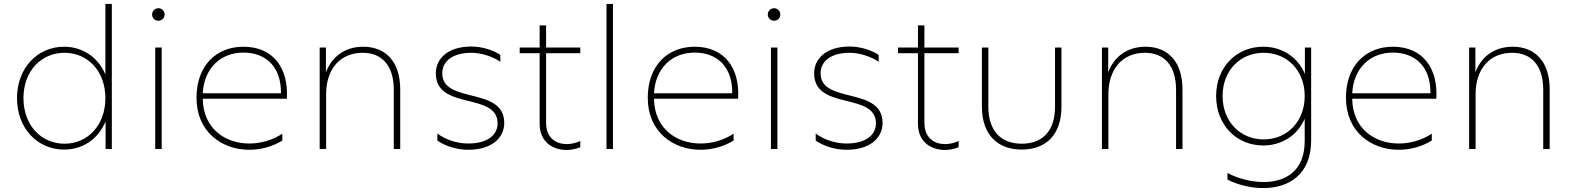

<svg xmlns="http://www.w3.org/2000/svg" viewBox="-20 -762 8051 982"><path d="M308 3C405 3 483 -52 520 -141V0H552V-742H519V-381C482 -469 403 -523 308 -523C172 -523 67 -415 67 -260C67 -105 172 3 308 3ZM310 -27C190 -27 100 -122 100 -260C100 -398 190 -492 310 -492C429 -492 519 -398 519 -260C519 -122 429 -27 310 -27Z M774 0H807V-519H774ZM790 -656C808 -656 822 -670 822 -688C822 -705 808 -720 790 -720C772 -720 758 -705 758 -688C758 -670 772 -656 790 -656Z M1255 4C1313 4 1371 -11 1424 -43V-78C1373 -45 1314 -28 1255 -28C1132 -28 1019 -104 1017 -257H1447C1457 -410 1380 -523 1225 -523C1084 -523 985 -424 985 -262C985 -88 1114 4 1255 4ZM1417 -285H1017C1024 -413 1108 -493 1225 -493C1342 -493 1419 -418 1417 -285Z M1838 -523C1745 -523 1677 -473 1647 -392V-519H1615V0H1648V-280C1648 -408 1719 -492 1835 -492C1934 -492 1994 -426 1994 -303V0H2027V-305C2027 -447 1952 -523 1838 -523Z M2375 4C2499 4 2559 -60 2559 -133C2559 -322 2242 -228 2242 -387C2242 -446 2291 -492 2391 -492C2440 -492 2498 -474 2539 -446V-481C2503 -506 2444 -524 2391 -524C2268 -524 2209 -460 2209 -387C2209 -195 2525 -293 2525 -131C2525 -74 2477 -28 2374 -28C2316 -28 2257 -49 2217 -79V-43C2257 -15 2316 4 2375 4Z M2948 -9V-41C2927 -31 2902 -25 2879 -25C2824 -25 2773 -56 2773 -134V-490H2948V-519H2773V-632H2740V-519H2638V-490H2740V-129C2740 -35 2808 5 2878 5C2902 5 2926 0 2948 -9Z M3082 0H3115V-742H3082Z M3563 4C3621 4 3679 -11 3732 -43V-78C3681 -45 3622 -28 3563 -28C3440 -28 3327 -104 3325 -257H3755C3765 -410 3688 -523 3533 -523C3392 -523 3293 -424 3293 -262C3293 -88 3422 4 3563 4ZM3725 -285H3325C3332 -413 3416 -493 3533 -493C3650 -493 3727 -418 3725 -285Z M3923 0H3956V-519H3923ZM3939 -656C3957 -656 3971 -670 3971 -688C3971 -705 3957 -720 3939 -720C3921 -720 3907 -705 3907 -688C3907 -670 3921 -656 3939 -656Z M4310 4C4434 4 4494 -60 4494 -133C4494 -322 4177 -228 4177 -387C4177 -446 4226 -492 4326 -492C4375 -492 4433 -474 4474 -446V-481C4438 -506 4379 -524 4326 -524C4203 -524 4144 -460 4144 -387C4144 -195 4460 -293 4460 -131C4460 -74 4412 -28 4309 -28C4251 -28 4192 -49 4152 -79V-43C4192 -15 4251 4 4310 4Z M4883 -9V-41C4862 -31 4837 -25 4814 -25C4759 -25 4708 -56 4708 -134V-490H4883V-519H4708V-632H4675V-519H4573V-490H4675V-129C4675 -35 4743 5 4813 5C4837 5 4861 0 4883 -9Z M5206 3C5327 3 5409 -70 5409 -217V-519H5376V-216C5376 -93 5313 -27 5206 -27C5099 -27 5035 -93 5035 -216V-519H5002V-217C5002 -70 5085 3 5206 3Z M5839 -523C5746 -523 5678 -473 5648 -392V-519H5616V0H5649V-280C5649 -408 5720 -492 5836 -492C5935 -492 5995 -426 5995 -303V0H6028V-305C6028 -447 5953 -523 5839 -523Z M6258 123V157C6313 184 6378 200 6441 200C6569 200 6686 133 6686 -44V-519H6654V-384C6617 -470 6538 -523 6441 -523C6304 -523 6200 -419 6200 -271C6200 -123 6304 -18 6441 -18C6537 -18 6616 -70 6653 -155V-41C6653 114 6554 169 6443 169C6380 169 6312 151 6258 123ZM6443 -49C6323 -49 6233 -141 6233 -271C6233 -401 6323 -492 6443 -492C6563 -492 6653 -402 6653 -271C6653 -140 6563 -49 6443 -49Z M7134 4C7192 4 7250 -11 7303 -43V-78C7252 -45 7193 -28 7134 -28C7011 -28 6898 -104 6896 -257H7326C7336 -410 7259 -523 7104 -523C6963 -523 6864 -424 6864 -262C6864 -88 6993 4 7134 4ZM7296 -285H6896C6903 -413 6987 -493 7104 -493C7221 -493 7298 -418 7296 -285Z M7717 -523C7624 -523 7556 -473 7526 -392V-519H7494V0H7527V-280C7527 -408 7598 -492 7714 -492C7813 -492 7873 -426 7873 -303V0H7906V-305C7906 -447 7831 -523 7717 -523Z"/></svg>

Font: Chess Sans ExtraLight
Style: Regular
Weight: 275
Designer: Wolf Bōese
Foundry: Wolf Bōese
Version: Version 7.223;Glyphs 3.3 (3306)